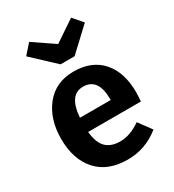

<svg xmlns="http://www.w3.org/2000/svg" viewBox="-196 -916 944 1043"><g transform="rotate(-30 276.0 -395.0)"><path d="M326 -615H238L98 -746L151 -806L282 -717L414 -806L466 -746ZM518 -277Q518 -267 515 -222H184Q191 -150 223 -120Q255 -90 310 -90Q373 -90 439 -136L498 -56Q409 16 297 16Q172 16 105 -59Q38 -134 38 -262Q38 -386 102 -466Q166 -546 279 -546Q392 -546 455 -475Q518 -404 518 -277ZM377 -311V-317Q377 -449 282 -449Q194 -449 184 -311Z"/></g></svg>

Font: Fira Sans SemiBold
Style: Regular
Weight: 600
Designer: bBox Type GmbH & Carrois Corporate GbR & Edenspiekermann AG
Foundry: bBox Type GmbH & Carrois Corporate GbR & Edenspiekermann AG
Version: Version 4.301;PS 004.301;hotconv 1.0.88;makeotf.lib2.5.64775